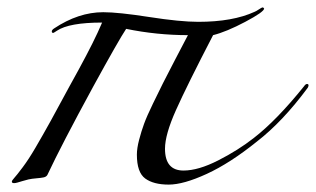

<svg xmlns="http://www.w3.org/2000/svg" viewBox="-20 -481 854 519"><path d="M232 -247Q146 -89 108 -8Q105 -3 98 -1.5Q91 0 78.5 1Q66 2 57 4Q49 6 40.5 8.5Q32 11 27 12.5Q22 14 18 14Q12 14 12 10Q12 7 18.5 0Q25 -7 41.5 -29Q58 -51 76 -82Q113 -145 168 -248Q171 -253 192.5 -292.5Q214 -332 229.5 -363Q245 -394 256 -420Q167 -420 134 -398Q125 -392 124 -392Q120 -392 120 -396Q120 -400 126 -404Q192 -448 259 -448Q300 -448 383.5 -435Q467 -422 516 -422Q609 -422 668 -449Q673 -451 678 -454.5Q683 -458 686 -459.5Q689 -461 691 -461L694 -458Q694 -449 643 -422Q592 -395 556 -386Q485 -249 455.5 -183Q426 -117 426 -79Q426 -20 476 -20Q516 -20 570 -47.5Q624 -75 666 -108Q728 -156 802 -248Q806 -254 810 -254Q814 -254 814 -250Q814 -248 812 -244Q744 -152 674 -98Q602 -40 539 -11Q476 18 436 18Q395 18 372.5 1.5Q350 -15 350 -63Q350 -80 356 -103Q362 -126 369.5 -146.5Q377 -167 393.5 -201Q410 -235 420.5 -256Q431 -277 454 -321Q477 -365 488 -386Q404 -386 321 -403Q301 -373 232 -247Z"/></svg>

Font: Miama Nueva
Style: Medium
Weight: 400
Italic angle: -28°
Version: Version 1.0